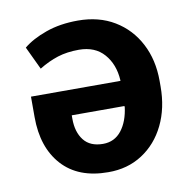

<svg xmlns="http://www.w3.org/2000/svg" viewBox="-67 -605 679 681"><g transform="rotate(-10 273.0 -265.0)"><path d="M269.5 9.3Q162.1 9.3 104 -54.9Q45.9 -119.1 45.9 -228.5V-302.2H368.2V-305.2Q364.7 -362.3 332.3 -399.4Q299.8 -436.5 241.7 -436.5Q199.2 -436.5 165.3 -425.8Q131.3 -415 97.2 -394L58.1 -476.6Q89.8 -502.9 140.9 -521Q191.9 -539.1 256.3 -539.1Q331.5 -539.1 387.5 -505.4Q443.4 -471.7 474.1 -412.8Q504.9 -354 504.9 -278.3V-258.3Q504.9 -180.2 475.3 -119.6Q445.8 -59.1 392.6 -24.7Q339.4 9.8 269.5 9.3ZM269 -92.8Q310.5 -92.8 335.7 -125Q360.8 -157.2 367.2 -209.5L365.7 -211.9H176.8V-199.2Q176.8 -151.4 199.7 -122.1Q222.7 -92.8 269 -92.8Z"/></g></svg>

Font: Roboto Slab SemiBold
Style: Regular
Weight: 600
Designer: Google
Version: Version 2.001; ttfautohint (v1.8.3)